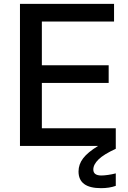

<svg xmlns="http://www.w3.org/2000/svg" viewBox="-20 -760 669 1000"><path d="M84 -740H574V-648H198V-420H546V-328H198V-92H583V15Q520 44 493 70.5Q466 97 466 123Q466 154 508 154Q522 154 543 151Q564 148 583 143V208Q550 220 506 220Q389 220 389 133Q389 96 413 64.5Q437 33 491 0H84Z"/></svg>

Font: EncodeSans
Style: Medium
Weight: 500
Designer: Pablo Impallari, Andres Torresi
Foundry: Pablo Impallari, Andres Torresi
Version: Version 1.000; ttfautohint (v1.4.1)